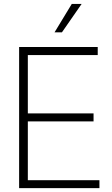

<svg xmlns="http://www.w3.org/2000/svg" viewBox="-20 -970 577 990"><path d="M78.6 0V-727.5H483.9V-686H123.5V-385.3H462.4V-344.2H123.5V-41H492.7V0ZM261.2 -803.2 350.1 -949.7H400.9L299.3 -803.2Z"/></svg>

Font: Inter Display Extra Light
Style: Regular
Weight: 200
Designer: Rasmus Andersson
Foundry: rsms
Version: Version 4.000;git-4fc901f